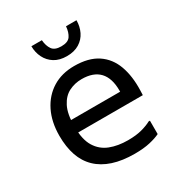

<svg xmlns="http://www.w3.org/2000/svg" viewBox="-179 -885 956 1018"><g transform="rotate(-30 298.5 -376.0)"><path d="M352 8Q276 8 219.5 -10.5Q163 -29 125.5 -65Q88 -101 70 -153.5Q52 -206 52 -274Q52 -359 83.5 -422.5Q115 -486 171.5 -521Q228 -556 304 -556Q392 -556 446 -520Q500 -484 523.5 -419Q547 -354 544 -268L543 -240H116V-316H448V-324Q448 -399 412 -437.5Q376 -476 304 -476Q262 -476 226 -458Q190 -440 168 -397Q146 -354 146 -280V-274Q146 -197 173 -153Q200 -109 247.5 -90.5Q295 -72 356 -72Q407 -72 443 -82Q479 -92 500 -104H508V-22Q484 -10 445 -1Q406 8 352 8ZM299 -620Q254 -620 223.5 -639Q193 -658 177 -690Q161 -722 161 -760H225Q228 -724 243.5 -702Q259 -680 299 -680Q340 -680 355 -702Q370 -724 373 -760H437Q437 -722 421.5 -690Q406 -658 375 -639Q344 -620 299 -620Z"/></g></svg>

Font: Kufam
Style: Regular
Weight: 400
Designer: Wael Morcos, Artur Schmal
Foundry: Original Type
Version: Version 1.301; ttfautohint (v1.8.3)